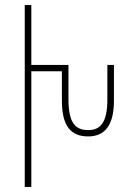

<svg xmlns="http://www.w3.org/2000/svg" viewBox="-20 -737 513 760"><path d="M78 3H104V-455H225V-339C225 -237 261 -197 329 -197C394 -197 431 -240 431 -338V-480H405V-343C405 -250 376 -222 329 -222C279 -222 251 -250 251 -343V-480H104V-717H78Z"/></svg>

Font: Noto Sans Armenian ExtraCondensed Thin
Style: Regular
Weight: 100
Width: 2
Designer: Monotype Design Team
Foundry: Monotype Imaging Inc.
Version: Version 2.008